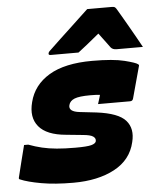

<svg xmlns="http://www.w3.org/2000/svg" viewBox="-72 -853 754 912"><g transform="rotate(-5 305.0 -397.0)"><path d="M380 -558Q480 -558 533.5 -544.5Q587 -531 596 -523Q602 -519 599 -513L558 -363Q555 -351 543 -351H390L396 -370Q398 -377 400 -383Q402 -389 403 -394Q393 -395 382.5 -395.5Q372 -396 356 -396Q304 -396 281.5 -387Q259 -378 254 -358Q246 -327 300 -321L379 -312Q483 -299 517.5 -259.5Q552 -220 536 -157Q517 -74 438 -31.5Q359 11 241 11Q153 11 88.5 -0.5Q24 -12 -11 -27Q-17 -29 -15 -36Q-5 -75 4 -113Q13 -151 23 -188H43Q75 -176 106.5 -168.5Q138 -161 176 -157.5Q214 -154 265 -154Q321 -154 341 -159.5Q361 -165 364 -176Q367 -190 354 -199Q341 -208 306 -211L226 -219Q134 -227 97 -271.5Q60 -316 79 -388Q99 -468 174 -513Q249 -558 380 -558ZM378 -805H495Q506 -805 510.5 -801.5Q515 -798 521 -787Q527 -777 539.5 -755.5Q552 -734 567.5 -707Q583 -680 598.5 -652.5Q614 -625 626 -603H500Q482 -603 473 -614Q467 -622 455 -638.5Q443 -655 421 -684H420Q386 -656 362.5 -637Q339 -618 319 -603H186Q175 -603 177 -612Q178 -617 182 -621Q186 -625 202 -640Q216 -654 240.5 -676.5Q265 -699 291.5 -724Q318 -749 341.5 -771Q365 -793 378 -805Z"/></g></svg>

Font: Recursive Mn Lnr St Blk
Style: Italic
Weight: 900
Italic angle: -15°
Monospace: yes
Version: Version 1.079;hotconv 1.0.112;makeotfexe 2.5.65598; ttfautoh